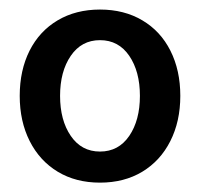

<svg xmlns="http://www.w3.org/2000/svg" viewBox="-20 -731 421 404"><path d="M21.5 -529.3Q21.5 -583 42.2 -624.3Q63 -665.5 101.3 -688.2Q139.6 -710.9 190.4 -710.9Q241.2 -710.9 279.5 -688.2Q317.9 -665.5 338.6 -624.3Q359.4 -583 359.4 -529.3Q359.4 -475.6 338.4 -434.1Q317.4 -392.6 279.3 -369.6Q241.2 -346.7 190.4 -346.7Q139.6 -346.7 101.6 -369.6Q63.5 -392.6 42.5 -434.1Q21.5 -475.6 21.5 -529.3ZM274.4 -529.3Q274.4 -580.6 252 -613.5Q229.5 -646.5 190.4 -646.5Q151.4 -646.5 128.9 -613.5Q106.4 -580.6 106.4 -529.3Q106.4 -478 128.9 -445.1Q151.4 -412.1 190.4 -412.1Q229.5 -412.1 252 -445.1Q274.4 -478 274.4 -529.3Z"/></svg>

Font: Pretendard GOV Medium
Style: Regular
Weight: 500
Designer: Base glyphs from Inter by Rasmus Andersson; Hangeul glyphs from Noto Sans CJK(Source Han Sans) by Jang Soo-young and Kan
Foundry: Kil Hyung-jin
Version: Version 1.309